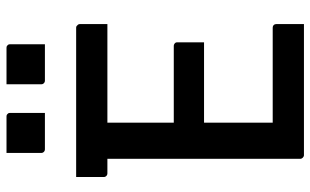

<svg xmlns="http://www.w3.org/2000/svg" viewBox="-202 -752 954 590"><g transform="rotate(-90 275.0 -457.0)"><path d="M26 -700H485Q488 -700 490 -698.5Q492 -697 494 -694.5Q496 -692 496 -689Q496 -665 496 -646.5Q496 -628 496 -604H37Q34 -604 31.5 -605.5Q29 -607 27.5 -609.5Q26 -612 26 -615Q26 -638 26 -657.5Q26 -677 26 -700ZM147 -400H429Q432 -400 434.5 -398.5Q437 -397 438.5 -395Q440 -393 440 -389Q440 -374 440 -360Q440 -346 440 -333.5Q440 -321 440 -307H147ZM93 0Q91 0 89 -1Q87 -2 85.5 -3.5Q84 -5 83 -7Q82 -9 82 -11Q82 -52 82 -109Q82 -166 82 -233Q82 -300 82 -371.5Q82 -443 82 -514Q82 -585 82 -648H200L193 -630Q193 -609 193 -586Q193 -563 193 -540Q193 -489 193 -433.5Q193 -378 193 -321Q193 -264 193 -207Q193 -150 193 -96H485Q490 -96 493 -93Q496 -90 496 -85Q496 -63 496 -42.5Q496 -22 496 0ZM100 -914Q128 -914 156 -914Q184 -914 212 -914Q216 -914 218 -912.5Q220 -911 221.5 -909Q223 -907 223 -903V-796Q195 -796 167 -796Q139 -796 111 -796Q108 -796 105.5 -797.5Q103 -799 101.5 -801.5Q100 -804 100 -807ZM311 -914Q339 -914 367 -914Q395 -914 423 -914Q427 -914 429 -912.5Q431 -911 432.5 -909Q434 -907 434 -903V-796Q406 -796 378 -796Q350 -796 322 -796Q319 -796 316.5 -797.5Q314 -799 312.5 -801.5Q311 -804 311 -807Z"/></g></svg>

Font: Recursive Medium
Style: Regular
Weight: 500
Version: Version 1.085